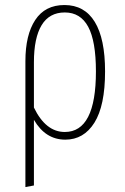

<svg xmlns="http://www.w3.org/2000/svg" viewBox="-20 -551 503 771"><path d="M238.8 -530.8Q319.3 -530.8 360.6 -463.1Q401.9 -395.5 401.9 -264.2Q401.9 -126.5 359.1 -58.3Q316.4 9.8 242.2 9.8Q162.6 9.8 116.2 -69.8V193.8L82 200.2V-305.2Q82 -411.1 121.6 -470.9Q161.1 -530.8 238.8 -530.8ZM240.2 -21Q365.2 -21 365.2 -264.2Q365.2 -385.7 334.2 -443.4Q303.2 -501 240.2 -501Q178.2 -501 147.2 -450Q116.2 -398.9 116.2 -300.8V-119.1Q163.6 -21 240.2 -21Z"/></svg>

Font: Fira Sans Compressed UltraLight
Style: Regular
Weight: 200
Width: 1
Designer: Carrois Corporate & Edenspiekermann AG
Foundry: Carrois Corporate GbR & Edenspiekermann AG
Version: Version 4.203;PS 004.203;hotconv 1.0.88;makeotf.lib2.5.64775